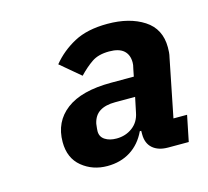

<svg xmlns="http://www.w3.org/2000/svg" viewBox="-66 -779 576 531"><g transform="rotate(-15 222.0 -514.0)"><path d="M430 -404 415 -330H356Q328 -330 312 -344Q296 -358 296 -384Q296 -388 296 -392Q296 -396 296 -400V-428L327 -394H292Q276 -360 247.5 -342Q219 -324 181 -324Q139 -324 108.5 -349Q78 -374 78 -420Q78 -478 121.5 -511Q165 -544 250 -544H315L319 -564Q321 -572 321.5 -575.5Q322 -579 322 -583Q322 -605 308.5 -617Q295 -629 267 -629Q236 -629 217 -616Q198 -603 179 -583L122 -631Q148 -663 186 -683.5Q224 -704 282 -704Q345 -704 386 -677.5Q427 -651 427 -598Q427 -591 426.5 -584Q426 -577 424 -569L391 -404ZM304 -489H247Q219 -489 202.5 -478.5Q186 -468 181 -445Q180 -438 179.5 -432Q179 -426 179 -424Q179 -408 192 -399.5Q205 -391 225 -391Q251 -391 270.5 -405.5Q290 -420 295 -446Z"/></g></svg>

Font: IBM Plex Sans
Style: Bold Italic
Weight: 700
Italic angle: -11.31°
Designer: Mike Abbink, Paul van der Laan, Pieter van Rosmalen
Foundry: Bold Monday
Version: Version 3.201